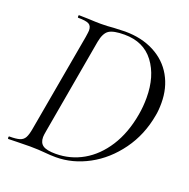

<svg xmlns="http://www.w3.org/2000/svg" viewBox="-115 -738 842 854"><g transform="rotate(20 306.0 -311.5)"><path d="M180 1Q169 0 152 -1Q135 -2 113 -2L52 -1Q37 0 11 0Q8 0 8 -6Q8 -12 11 -12Q43 -12 59.5 -17Q76 -22 84 -36.5Q92 -51 97 -81L179 -544Q183 -570 183 -576Q183 -598 169 -605.5Q155 -613 118 -613Q116 -613 116 -619Q116 -625 118 -625L161 -624Q199 -622 222 -622Q252 -622 283 -625Q321 -627 335 -627Q414 -627 473.5 -596Q533 -565 564.5 -509.5Q596 -454 596 -383Q596 -348 591 -323Q574 -226 520 -151.5Q466 -77 391 -36.5Q316 4 236 4Q212 4 180 1ZM519 -301Q526 -340 526 -382Q526 -484 477.5 -548.5Q429 -613 338 -613Q286 -613 265 -599Q244 -585 236 -542L157 -92Q153 -70 153 -61Q153 -34 170.5 -22Q188 -10 230 -10Q300 -10 359.5 -44Q419 -78 461 -143.5Q503 -209 519 -301Z"/></g></svg>

Font: Cormorant Infant
Style: Italic
Weight: 400
Italic angle: -10°
Designer: Christian Thalmann (Catharsis Fonts)
Foundry: Catharsis Fonts
Version: Version 4.000